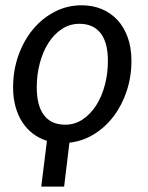

<svg xmlns="http://www.w3.org/2000/svg" viewBox="-20 -534 559 726"><path d="M136 171.5 157.5 -1.5Q128.5 -10.5 105 -28.2Q81.5 -46 64.8 -71.5Q48 -97 38.8 -130.2Q29.5 -163.5 29.5 -203.5Q29.5 -267.5 49.5 -324Q69.5 -380.5 104.5 -422.8Q139.5 -465 186.8 -489.5Q234 -514 288.5 -514Q330 -514 364.5 -499.8Q399 -485.5 424 -458.5Q449 -431.5 463 -392.5Q477 -353.5 477 -304Q477 -244 459.2 -190.2Q441.5 -136.5 410 -94.8Q378.5 -53 335.5 -26.5Q292.5 0 242.5 5.5L222.5 171.5ZM226.5 -62.5Q263 -62.5 292.8 -82.5Q322.5 -102.5 343.8 -135.8Q365 -169 376.5 -212.5Q388 -256 388 -303.5Q388 -373.5 360.2 -408.8Q332.5 -444 280.5 -444Q243.5 -444 213.8 -424.2Q184 -404.5 163 -371.5Q142 -338.5 130.5 -295Q119 -251.5 119 -204Q119 -134 146.5 -98.2Q174 -62.5 226.5 -62.5Z"/></svg>

Font: Lato
Style: Italic
Weight: 400
Italic angle: -7°
Designer: Lukasz Dziedzic
Foundry: tyPoland Lukasz Dziedzic
Version: Version 2.007; 2014-02-27